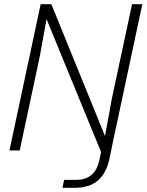

<svg xmlns="http://www.w3.org/2000/svg" viewBox="-20 -718 699 916"><path d="M286 140H344Q388 140 416 117Q444 94 455 42L462 7L202 -627L170 -450L74 0H25L174 -698H225L481 -69L514 -249L610 -698H659L516 -28L503 36Q489 105 449 141.5Q409 178 335 178H278Z"/></svg>

Font: Azeret Mono Thin
Style: Italic
Weight: 100
Italic angle: -12°
Designer: Martin Vácha
Foundry: Displaay
Version: Version 1.000; Glyphs 3.0.3, build 3074